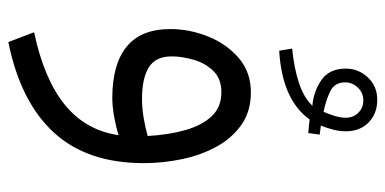

<svg xmlns="http://www.w3.org/2000/svg" viewBox="-260 -436 957 477"><g transform="rotate(90 218.5 -197.5)"><path d="M310.5 -484.9Q300.8 -485.4 293.5 -486.3Q286.1 -487.3 276.9 -488.3Q228 -419.9 106 -412.6L100.6 -444.8Q149.9 -449.7 186.5 -461.9Q223.1 -474.1 242.7 -495.1Q208.5 -497.6 179.4 -517.1Q150.4 -536.6 150.4 -578.6Q150.4 -608.9 172.1 -632.6Q193.8 -656.2 228 -656.2Q262.2 -656.2 284.2 -634.8Q306.2 -613.3 306.2 -578.1Q306.2 -563 302.2 -547.4Q298.3 -531.7 292 -516.1Q297.4 -515.6 302 -514.9Q306.6 -514.2 314.5 -513.2ZM257.8 -522.9Q263.2 -534.7 267.8 -549.8Q272.5 -564.9 272.5 -577.6Q272.5 -597.2 260 -609.4Q247.6 -621.6 230 -621.6Q210 -621.6 197.3 -607.7Q184.6 -593.8 184.6 -576.7Q184.6 -549.8 207.5 -539.1Q230.5 -528.3 257.8 -522.9ZM385.3 -76.2Q385.3 64.9 308.8 147.7Q232.4 230.5 84.5 260.3L60.1 196.3Q175.8 171.9 239.7 120.4Q303.7 68.8 315.9 -13.7Q295.9 -7.3 270.5 -2.7Q245.1 2 223.1 2Q140.1 2 96.2 -33.4Q52.2 -68.8 52.2 -142.6Q52.2 -189.9 70.6 -235.8Q88.9 -281.7 124 -312Q159.2 -342.3 209.5 -342.3Q256.3 -342.3 289.6 -319.1Q322.8 -295.9 344 -257.6Q365.2 -219.2 375.2 -171.9Q385.3 -124.5 385.3 -76.2ZM225.6 -71.8Q248 -71.8 271.7 -75.7Q295.4 -79.6 317.9 -85.9Q314.9 -138.2 303.2 -179.4Q291.5 -220.7 268.8 -244.9Q246.1 -269 209 -269Q175.3 -269 155.8 -248.5Q136.2 -228 128.2 -199.2Q120.1 -170.4 120.1 -145.5Q120.1 -105.5 147.5 -88.6Q174.8 -71.8 225.6 -71.8Z"/></g></svg>

Font: Vazirmatn UI FD Light
Style: Regular
Weight: 300
Designer: Saber Rastikerdar
Foundry: Saber Rastikerdar
Version: Version 33.003